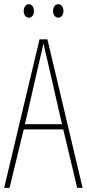

<svg xmlns="http://www.w3.org/2000/svg" viewBox="-20 -903 417 923"><path d="M94 -850C94 -833 103 -818 119 -818C133 -818 143 -831 143 -850C143 -869 133 -883 119 -883C103 -883 94 -867 94 -850ZM235 -851C235 -833 245 -818 260 -818C275 -818 285 -832 285 -851C285 -870 274 -883 260 -883C245 -883 235 -868 235 -851ZM351 0H377L208 -714H170L0 0H26L94 -281H284ZM208 -612 278 -306H100L170 -612C178 -646 183 -666 189 -695C195 -666 200 -645 208 -612Z"/></svg>

Font: Noto Sans Sinhala ExtraCondensed Thin
Style: Regular
Weight: 100
Width: 2
Designer: Jelle Bosma - Monotype Design Team
Foundry: Monotype Imaging Inc.
Version: Version 2.006